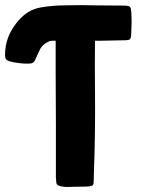

<svg xmlns="http://www.w3.org/2000/svg" viewBox="-20 -741 601 763"><path d="M357.4 -563.5Q356.4 -478.5 357.4 -394.5Q358.4 -309.6 357.4 -225.6Q356.4 -169.9 355.5 -124Q353.5 -78.1 352.5 -23.4Q352.5 -8.8 348.6 -4.9Q343.8 -1 331.1 0Q316.4 1 286.1 1Q256.8 2 242.2 2Q237.3 2 231.4 1Q226.6 0 220.7 -1Q210.9 -2.9 207 -7.8Q203.1 -11.7 203.1 -23.4Q202.1 -33.2 202.1 -35.2Q202.1 -36.1 202.1 -46.9Q202.1 -148.4 202.1 -249Q201.2 -350.6 201.2 -452.1Q201.2 -461.9 201.2 -475.6Q201.2 -489.3 201.2 -503.9Q201.2 -530.3 201.2 -553.7Q201.2 -576.2 201.2 -579.1Q193.4 -579.1 187.5 -579.1Q181.6 -579.1 175.8 -577.1Q151.4 -566.4 140.6 -547.9Q130.9 -529.3 121.1 -505.9Q117.2 -496.1 111.3 -492.2Q105.5 -488.3 95.7 -488.3Q76.2 -487.3 56.6 -490.2Q37.1 -492.2 18.6 -497.1Q6.8 -501 3.9 -505.9Q0 -510.7 0 -522.5Q0 -590.8 43 -646.5Q85 -703.1 144.5 -711.9Q168 -715.8 191.4 -717.8Q215.8 -719.7 239.3 -719.7Q270.5 -720.7 301.8 -720.7Q328.1 -720.7 355.5 -719.7Q413.1 -719.7 471.7 -718.8Q493.2 -718.8 497.1 -712.9Q501 -707 502 -690.4Q502.9 -678.7 502.9 -661.1Q502.9 -654.3 502.9 -645.5Q502 -618.2 501 -599.6Q500 -588.9 496.1 -585Q491.2 -581.1 479.5 -581.1Q451.2 -580.1 428.7 -580.1Q406.2 -579.1 377 -579.1Q373 -579.1 368.2 -579.1Q362.3 -579.1 357.4 -579.1Q357.4 -579.1 357.4 -579.1Q357.4 -574.2 357.4 -570.3Q357.4 -566.4 357.4 -563.5Z"/></svg>

Font: KARPATY Font
Style: Regular
Weight: 400
Designer: Inna Sieryk
Version: Version 1.1